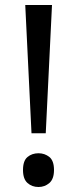

<svg xmlns="http://www.w3.org/2000/svg" viewBox="-20 -734 309 768"><path d="M163 -201H106L81 -714H188ZM72 -54Q72 -91 90 -106Q108 -121 134 -121Q159 -121 177.5 -106Q196 -91 196 -54Q196 -18 177.5 -2Q159 14 134 14Q108 14 90 -2Q72 -18 72 -54Z"/></svg>

Font: Noto Sans Vai
Style: Regular
Weight: 400
Designer: Monotype Design Team
Foundry: Monotype Imaging Inc.
Version: Version 2.001; ttfautohint (v1.8.4.7-5d5b)